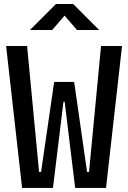

<svg xmlns="http://www.w3.org/2000/svg" viewBox="-20 -918 626 938"><path d="M87.9 0 9.8 -693.4H112.3L170.9 -78.1H180.7L244.6 -517.6H342.3L309.6 -420.9H290L238.8 0ZM347.2 0 295.9 -420.9H276.4L244.6 -517.6H342.3L405.3 -78.1H415L473.6 -693.4H576.2L498 0ZM126.5 -771.5 253.4 -898.4H337.4L464.4 -771.5H356L269.5 -871.6H321.3L234.9 -771.5Z"/></svg>

Font: Cascadia Mono
Style: Regular
Weight: 400
Monospace: yes
Designer: Aaron Bell
Foundry: Saja Typeworks
Version: Version 2102.003